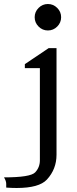

<svg xmlns="http://www.w3.org/2000/svg" viewBox="-120 -760 385 958"><path d="M72.5 -627.5Q53 -647 53 -674Q53 -701 72.5 -720.5Q92 -740 119 -740Q146 -740 165.5 -720.5Q185 -701 185 -674Q185 -647 165.5 -627.5Q146 -608 119 -608Q92 -608 72.5 -627.5ZM162 -520V12Q162 84 114 136Q75 178 -37 178Q-61 178 -89 176Q-89 176 -89 157Q-89 143 -100 125Q32 125 55.5 100Q79 75 79 40V-420H4V-440L123 -520Z"/></svg>

Font: Sawarabi Mincho
Style: Regular
Weight: 400
Version: Version 1.00